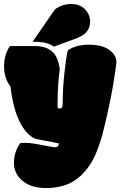

<svg xmlns="http://www.w3.org/2000/svg" viewBox="-34 -764 602 960"><path d="M253.9 -246.6V-235.4Q253.9 -227.5 254.4 -224.1Q259.3 -221.7 265.1 -221.7Q279.3 -221.7 279.3 -243.2Q279.3 -314.9 287.4 -392.3Q295.4 -469.7 304.7 -511.7Q344.2 -540.5 410.2 -540.5Q476.1 -540.5 512 -514.9Q547.9 -489.3 547.9 -453.1Q547.9 -438 529.8 -328.1Q509.8 -216.3 478.5 -92.8Q472.2 -67.9 455.8 -22.9Q439.5 22 420.9 51.8Q362.8 144 277.3 166Q237.3 176.3 196.8 176.3Q118.2 176.3 75.2 137.2Q35.6 102.1 35.6 50Q35.6 -2 66.4 -47.9Q73.7 -49.8 93.3 -49.8Q112.8 -49.8 142.1 -44.9Q223.1 -29.8 224.6 -29.8Q228 -29.3 232.2 -28.6Q236.3 -27.8 243.2 -27.8Q250 -27.8 254.9 -31.7Q259.8 -35.6 259.8 -47.4L144.5 -69.3Q102.1 -86.9 70.8 -143.1Q32.2 -212.4 18.6 -331.1Q-13.7 -373 -13.7 -431.6Q-13.7 -490.2 15.6 -533.7H141.1Q204.1 -533.7 235.4 -497.6Q258.3 -470.7 264.6 -418.9Q253.9 -334 253.9 -246.6ZM134.8 -555.2H128.9L241.2 -717.8Q278.8 -744.1 322 -744.1Q365.2 -744.1 390.9 -717.5Q416.5 -690.9 416.5 -656.5Q416.5 -622.1 394.5 -600.1Q377.4 -583 341.8 -569.8L234.9 -530.8Q205.6 -555.2 134.8 -555.2Z"/></svg>

Font: Modak
Style: Regular
Weight: 400
Version: Version 1.036;PS Version 1.000;hotconv 1.0.79;makeotf.lib2.5